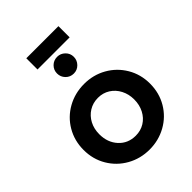

<svg xmlns="http://www.w3.org/2000/svg" viewBox="-261 -1040 1175 1175"><g transform="rotate(-45 326.0 -452.5)"><path d="M39 -272Q39 -352 77 -417Q115 -482 181 -519Q247 -556 327 -556Q406 -556 471.5 -519Q537 -482 575.5 -417Q614 -352 614 -272Q614 -191 575.5 -126Q537 -61 471 -24.5Q405 12 327 12Q248 12 182 -25Q116 -62 77.5 -127Q39 -192 39 -272ZM327 -108Q370 -108 404 -129Q438 -150 457.5 -187.5Q477 -225 477 -272Q477 -318 457.5 -355.5Q438 -393 404 -414.5Q370 -436 327 -436Q283 -436 248.5 -414.5Q214 -393 194.5 -356Q175 -319 175 -272Q175 -201 217.5 -154.5Q260 -108 327 -108ZM188 -917H466V-820H188ZM328 -790Q357 -790 378.5 -769Q400 -748 400 -718Q400 -688 379 -666.5Q358 -645 328 -645Q297 -645 276 -666.5Q255 -688 255 -718Q255 -748 276 -769Q297 -790 328 -790Z"/></g></svg>

Font: Eudoxus Sans
Style: Bold
Weight: 700
Designer: Stijn de Vries
Foundry: tokotype
Version: Version 2.005